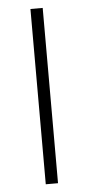

<svg xmlns="http://www.w3.org/2000/svg" viewBox="-50 -696 335 726"><g transform="rotate(-5 117.5 -332.5)"><path d="M140.5 0H94V-665.3H140.5Z"/></g></svg>

Font: Khula Light
Style: Regular
Weight: 300
Designer: Erin McLaughlin, Steve Matteson
Version: Version 1.002;PS 1.0;hotconv 1.0.72;makeotf.lib2.5.5900; ttf